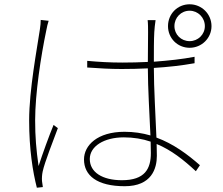

<svg xmlns="http://www.w3.org/2000/svg" viewBox="-20 -842 1040 896"><path d="M207 -745 170 -749C170 -737 169 -723 166 -704C153 -616 116 -423 116 -280C116 -145 133 -40 152 34L180 31C179 24 177 12 176 3C175 -10 176 -27 179 -41C188 -84 229 -187 250 -244L230 -259C210 -211 178 -123 160 -67C149 -145 144 -203 144 -281C144 -405 171 -581 196 -700C199 -718 203 -732 207 -745ZM794 -720C794 -760 825 -792 865 -792C904 -792 936 -760 936 -720C936 -681 904 -650 865 -650C825 -650 794 -681 794 -720ZM764 -720C764 -664 808 -619 865 -619C921 -619 967 -664 967 -720C967 -777 921 -822 865 -822C808 -822 764 -777 764 -720ZM683 -181 684 -128C684 -54 656 -1 549 -1C458 -1 399 -38 399 -100C399 -159 465 -201 558 -201C603 -201 645 -194 683 -181ZM706 -748H669C671 -732 671 -710 671 -691L670 -553C631 -551 591 -550 551 -550C493 -550 443 -553 387 -558V-527C445 -523 492 -520 548 -520C589 -520 629 -521 670 -523C670 -434 678 -302 682 -210C644 -221 604 -227 561 -227C435 -227 372 -164 372 -98C372 -23 433 27 562 27C688 27 712 -56 712 -115L711 -170C779 -142 837 -96 894 -43L913 -71C855 -122 789 -171 710 -200C706 -303 698 -430 698 -525C763 -529 827 -536 888 -547V-577C831 -566 766 -559 698 -554C698 -599 698 -658 700 -692C701 -710 703 -727 706 -748Z"/></svg>

Font: Harano Aji Gothic KR ExtraLight
Style: Regular
Weight: 250
Foundry: Masamichi Hosoda
Version: HaranoAjiGothicKR-ExtraLight version 20220220;ttx 4.29.1